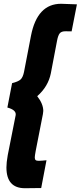

<svg xmlns="http://www.w3.org/2000/svg" viewBox="-20 -772 427 1016"><path d="M14 114Q14 88 21 49L63 -163Q67 -190 19 -203L44 -332Q76 -340 88.5 -351Q101 -362 107 -391L144 -583Q177 -752 303 -752L387 -749L359 -606Q352 -606 328.5 -606.5Q305 -607 296 -595.5Q287 -584 282 -557L249 -384Q235 -314 177 -263Q209 -222 209 -185Q209 -180 207 -168L169 26Q164 53 164 61Q164 71 168.5 75Q173 79 185 79Q194 79 204 78Q214 77 226 76L198 223L112 224Q14 224 14 114Z"/></svg>

Font: Teachers
Style: Bold Italic
Weight: 700
Designer: Alfredo Marco Pradil & Chank Diesel
Version: Version 0.009